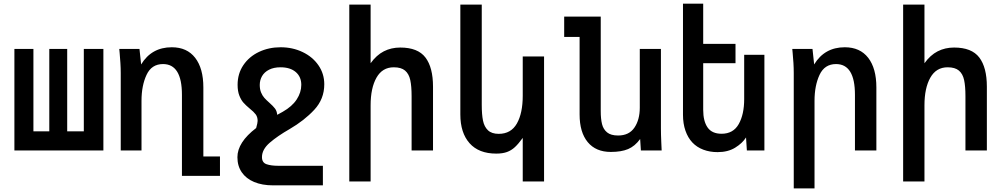

<svg xmlns="http://www.w3.org/2000/svg" viewBox="-20 -815 5440 1040"><path d="M540 0H58V-550H161V-103.5H247V-550H344V-103.5H434V-550H540Z M628 -529Q627 -536 626 -550H735.5L744.5 -466Q801 -559 910.5 -559Q993 -559 1037.2 -501.8Q1081.5 -444.5 1081.5 -341.5V32.5H1171.5V137.5H965.5V-301.5Q965.5 -468 863 -468Q801 -468 773.8 -409.5Q746.5 -351 746.5 -269V0H634V-419Q634 -446 632.2 -474Q630.5 -502 628 -529Z M1266 36.5Q1266 -44 1367.5 -121.5Q1375.5 -149.5 1375.5 -160Q1375.5 -181.5 1365 -195.5Q1354.5 -209.5 1332.5 -227Q1311.5 -244.5 1298.8 -258.8Q1286 -273 1276.5 -297Q1267 -321 1267 -355.5Q1267 -416 1298.2 -462.2Q1329.5 -508.5 1382.8 -533.8Q1436 -559 1500 -559Q1565 -559 1619.2 -533Q1673.5 -507 1705 -461.2Q1736.5 -415.5 1736.5 -358.5Q1736.5 -278.5 1682.2 -220.2Q1628 -162 1549 -116Q1483.5 -78.5 1441.2 -42Q1399 -5.5 1399 36Q1399 66 1423.8 74.5Q1448.5 83 1487 83H1729V189H1459.5Q1400 189 1356.5 170.8Q1313 152.5 1289.5 118.2Q1266 84 1266 36.5ZM1439 -258.5Q1459.5 -240.5 1469.8 -226.8Q1480 -213 1481.5 -193L1511.5 -209.5Q1562.5 -238.5 1587.2 -276.5Q1612 -314.5 1612 -355.5Q1612 -399 1582 -424.8Q1552 -450.5 1499.5 -450.5Q1463 -450.5 1437.5 -437.5Q1412 -424.5 1399.5 -402.8Q1387 -381 1387 -355Q1387 -331.5 1394.2 -314Q1401.5 -296.5 1411.8 -285Q1422 -273.5 1439 -258.5Z M1872 -790H1987.5V-472.5Q2019 -516.5 2059 -537Q2099 -557.5 2148 -557.5Q2243.5 -557.5 2284.5 -503.5Q2325.5 -449.5 2325.5 -345.5V0H2209.5V-294Q2209.5 -348.5 2202.2 -381.8Q2195 -415 2174 -432.8Q2153 -450.5 2113 -450.5Q2051 -450.5 2019.2 -394.2Q1987.5 -338 1987.5 -244.5V168H1872Z M2668 17Q2573.5 17 2523.5 -39.2Q2473.5 -95.5 2473.5 -195V-790H2589.5V-246.5Q2589.5 -195 2596.2 -161.8Q2603 -128.5 2623.2 -109.2Q2643.5 -90 2681.5 -90Q2748 -90 2779.8 -146Q2811.5 -202 2811.5 -296.5V-509H2927V168H2811.5V-68Q2788.5 -36 2769 -18Q2749.5 0 2725.8 8.5Q2702 17 2668 17Z M3119.5 -195V-615H3036V-725H3234V-213.5Q3234 -171 3241 -142.8Q3248 -114.5 3268.5 -97.8Q3289 -81 3328 -81Q3387.5 -81 3416.5 -123.8Q3445.5 -166.5 3445.5 -232V-550H3560V-119Q3560 -87.5 3562 -43.5Q3563 -28.5 3564 0H3451.5L3447.5 -62Q3419 -23 3382.2 -7.5Q3345.5 8 3288.5 8Q3207.5 8 3163.5 -45.2Q3119.5 -98.5 3119.5 -195Z M3730.5 -43Q3706 -69 3692.8 -107.2Q3679.5 -145.5 3679.5 -193V-795H3789V-577.5H3964V-472.5H3789V-220Q3789 -158.5 3812.8 -124.5Q3836.5 -90.5 3888.5 -90.5Q3952 -90.5 3981.5 -143Q4011 -195.5 4011 -278V-518H4120.5V0H4025.5L4021 -70.5Q4001 -39 3962 -15Q3923 9 3867 9Q3825 9 3789.8 -4.2Q3754.5 -17.5 3730.5 -43Z M4273.5 -529Q4272.5 -536 4271.5 -550H4381L4390 -466Q4446.5 -559 4556 -559Q4638.5 -559 4682.8 -501.8Q4727 -444.5 4727 -341.5V0H4611V-301.5Q4611 -468 4508.5 -468Q4446.5 -468 4419.2 -409.5Q4392 -351 4392 -269V205.5H4279.5V-419Q4279.5 -446 4277.8 -474Q4276 -502 4273.5 -529Z M4872 -790H4987.5V-472.5Q5019 -516.5 5059 -537Q5099 -557.5 5148 -557.5Q5243.5 -557.5 5284.5 -503.5Q5325.5 -449.5 5325.5 -345.5V0H5209.5V-294Q5209.5 -348.5 5202.2 -381.8Q5195 -415 5174 -432.8Q5153 -450.5 5113 -450.5Q5051 -450.5 5019.2 -394.2Q4987.5 -338 4987.5 -244.5V168H4872Z"/></svg>

Font: JuliaMono SemiBold
Style: Regular
Weight: 600
Monospace: yes
Designer: cormullion
Foundry: corm
Version: Version 0.055; ttfautohint (v1.8.4)